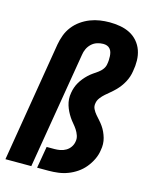

<svg xmlns="http://www.w3.org/2000/svg" viewBox="-112 -820 724 896"><g transform="rotate(15 250.0 -371.5)"><path d="M1 0 97 -580Q101 -603 109.5 -626Q118 -649 133.5 -669Q149 -689 169.5 -703.5Q190 -718 213 -727Q236 -736 259.5 -739.5Q283 -743 306 -743H307Q332 -743 357.5 -738.5Q383 -734 404.5 -723Q426 -712 442 -693.5Q458 -675 466 -652Q474 -629 474.5 -603Q475 -577 470 -551Q468 -537 463.5 -523.5Q459 -510 452 -497Q445 -484 436 -472Q427 -460 416.5 -449.5Q406 -439 394 -429Q382 -419 371 -409.5Q360 -400 350.5 -387.5Q341 -375 339 -361Q336 -346 342.5 -333Q349 -320 358 -309.5Q367 -299 376.5 -288.5Q386 -278 394 -266.5Q402 -255 408 -242Q414 -229 418 -215Q422 -201 422.5 -186Q423 -171 420 -156Q417 -133 406.5 -111Q396 -89 380.5 -70Q365 -51 344.5 -37Q324 -23 301.5 -14.5Q279 -6 255.5 -3Q232 0 210 0H154L172 -105H210Q223 -105 237 -107.5Q251 -110 264 -117.5Q277 -125 285.5 -137.5Q294 -150 296 -164Q299 -179 294 -193.5Q289 -208 281 -220Q273 -232 263.5 -243Q254 -254 246 -266Q238 -278 231.5 -291Q225 -304 220.5 -318.5Q216 -333 215 -348Q214 -363 217 -379Q219 -392 223.5 -405Q228 -418 235 -430Q242 -442 251 -453Q260 -464 270 -473.5Q280 -483 291.5 -491Q303 -499 314.5 -507Q326 -515 334.5 -526.5Q343 -538 345 -551Q347 -561 347.5 -571Q348 -581 347.5 -590.5Q347 -600 344.5 -609Q342 -618 336 -625Q330 -632 321.5 -635Q313 -638 303 -638Q288 -638 273 -633Q258 -628 246.5 -617Q235 -606 228.5 -592Q222 -578 220 -563L126 0Z"/></g></svg>

Font: Iosevka SS04 Extrabold Oblique
Style: Regular
Weight: 800
Italic angle: -9°
Monospace: yes
Designer: Belleve Invis
Foundry: Belleve Invis
Version: Version 19.0.0; ttfautohint (v1.8.4)